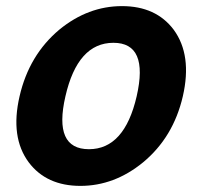

<svg xmlns="http://www.w3.org/2000/svg" viewBox="-20 -594 662 628"><path d="M74 -63Q13 -145 44 -279Q75 -414 174 -497Q268 -574 379 -574Q490 -574 548 -497Q609 -414 578 -279Q547 -145 448 -63Q354 14 243 14Q132 14 74 -63ZM427 -279Q467 -454 351 -454Q234 -454 194 -279Q154 -106 271 -106Q387 -106 427 -279Z"/></svg>

Font: KaiGen Gothic CN Bold
Style: Bold
Weight: 700
Designer: Ryoko NISHIZUKA  (kana & ideographs); Paul D. Hunt (Latin, Greek & Cyrillic); Wenlong ZHANG  (bopomofo); Sandoll Communi
Foundry: Adobe Systems Incorporated
Version: Version 1.002.20150501